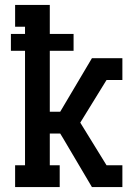

<svg xmlns="http://www.w3.org/2000/svg" viewBox="-20 -755 540 775"><path d="M41 0V-88H81V-550H24V-618H81V-647H41V-735H181V-618H277V-550H181V-304H223L351 -520H474V-432H410L304 -260L410 -88H474V0H351L234 -198L223 -216H181V-88H221V0Z"/></svg>

Font: Iosevka Curly Slab Semibold
Style: Regular
Weight: 600
Monospace: yes
Designer: Belleve Invis
Foundry: Belleve Invis
Version: Version 22.1.2; ttfautohint (v1.8.4)